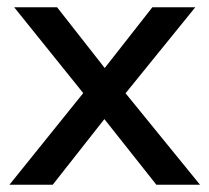

<svg xmlns="http://www.w3.org/2000/svg" viewBox="-20 -508 574 528"><path d="M6 0 229 -277V-227L19 -488H137L286 -298H250L399 -488H517L307 -229V-274L530 0H410L250 -202H284L125 0Z"/></svg>

Font: Nunito Sans 12pt SemiBold
Style: Regular
Weight: 600
Designer: Vernon Adams
Foundry: Vernon Adams
Version: Version 3.101;gftools[0.9.27]